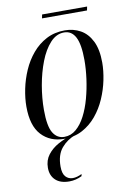

<svg xmlns="http://www.w3.org/2000/svg" viewBox="-96 -708 690 1000"><g transform="rotate(-10 249.0 -207.5)"><path d="M200 10Q126 10 80.5 -39Q35 -88 35 -189Q35 -233 45 -282Q55 -331 75.5 -378Q96 -425 128 -463Q160 -501 203 -523.5Q246 -546 301 -546Q346 -546 383 -525.5Q420 -505 442 -461Q464 -417 464 -347Q464 -304 454 -255Q444 -206 423.5 -159Q403 -112 371.5 -74Q340 -36 297.5 -13Q255 10 200 10ZM203 0Q238 0 265.5 -23.5Q293 -47 313.5 -86.5Q334 -126 347.5 -175.5Q361 -225 368 -277Q375 -329 375 -376Q375 -459 355 -497.5Q335 -536 295 -536Q254 -536 221.5 -500.5Q189 -465 167 -408Q145 -351 133.5 -285Q122 -219 122 -157Q122 -70 143.5 -35Q165 0 203 0ZM188 233Q141 233 115.5 209Q90 185 90 144Q90 104 112 75.5Q134 47 167.5 28.5Q201 10 236 0H261Q216 16 186 51.5Q156 87 156 149Q156 186 171 202.5Q186 219 209 219Q231 219 257 206L255 217Q223 233 188 233ZM195 -628 199 -648H437L433 -628Z"/></g></svg>

Font: Noto Serif Display Condensed
Style: Italic
Weight: 400
Width: 3
Italic angle: -12°
Designer: Monotype Design Team
Foundry: Monotype Imaging Inc.
Version: Version 2.009